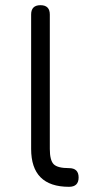

<svg xmlns="http://www.w3.org/2000/svg" viewBox="-20 -720 363 740"><path d="M246 0Q100 0 100 -146V-664Q100 -700 136 -700Q172 -700 172 -664V-146Q172 -102 187 -87Q202 -72 246 -72Q283 -72 283 -36Q283 0 246 0Z"/></svg>

Font: Jura SemiBold
Style: Regular
Weight: 600
Designer: Daniel Johnson, Alexei Vanyashin
Foundry: Daniel Johnson
Version: Version 5.103